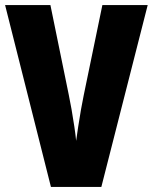

<svg xmlns="http://www.w3.org/2000/svg" viewBox="-20 -734 600 754"><path d="M560 -714 378 0H180L0 -714H178L250 -362Q255 -339 261 -304.5Q267 -270 272 -236.5Q277 -203 279 -181Q282 -203 287 -236Q292 -269 298 -303.5Q304 -338 309 -361L382 -714Z"/></svg>

Font: Noto Sans ExtraCondensed Black
Style: Regular
Weight: 900
Width: 2
Designer: Monotype Design Team
Foundry: Monotype Imaging Inc.
Version: Version 2.013; ttfautohint (v1.8.4.7-5d5b)